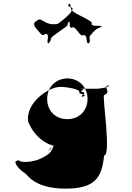

<svg xmlns="http://www.w3.org/2000/svg" viewBox="-20 -841 782 1136"><path d="M216 -647C224 -636 232 -627 250 -641C279 -640 250 -585 266 -586C284 -600 251 -571 269 -585C290 -611 269 -610 301 -633C319 -647 346 -664 364 -678C392 -698 370 -690 388 -712C406 -726 367 -698 385 -712C403 -717 380 -671 408 -678C426 -692 454 -619 472 -633C504 -637 483 -584 504 -585C522 -599 489 -572 507 -586C523 -612 494 -613 523 -641C541 -655 511 -635 529 -649C559 -677 548 -667 579 -682C597 -696 561 -670 579 -684C584 -696 518 -678 522 -702C540 -716 390 -770 408 -784C418 -804 370 -795 388 -817C406 -831 367 -803 385 -817C403 -822 392 -804 402 -784C420 -770 309 -688 317 -699C311 -699 279 -690 241 -714C212 -731 213 -730 186 -710C172 -689 196 -672 216 -647ZM133 188C192 260 285 275 369 275C544 275 583 208 596 79C640 79 583 -278 596 -278C640 -296 593 -324 615 -334C659 -334 601 -336 614 -336C648 -327 563 -316 558 -316H453C501 -312 450 -307 462 -299C506 -289 450 -276 466 -269C510 -269 456 -271 469 -271C510 -278 443 -286 449 -292C463 -314 369 -327 337 -327C268 -327 133 -235 146 -123C190 -11 300 58 412 15C458 15 499 -58 527 -80C533 -148 542 -159 523 -164C501 -164 498 -166 498 -160C495 -149 495 -143 475 -142C468 -145 460 -131 452 -131C414 -63 334 -8 294 27C248 68 242 76 262 56C268 52 272 41 280 35C300 30 295 25 295 29C294 33 288 46 284 48C284 71 200 109 188 109C161 117 122 120 102 114C88 106 90 105 72 114C68 126 84 156 133 188ZM259 -256C259 -327 312 -377 379 -377C445 -377 498 -327 498 -256C498 -186 448 -136 379 -136C307 -136 259 -186 259 -256Z"/></svg>

Font: Hussar Przerywany
Style: Regular
Weight: 400
Foundry: Cannot Into Space Fonts
Version: Version 0.982